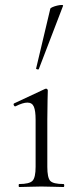

<svg xmlns="http://www.w3.org/2000/svg" viewBox="-20 -751 315 771"><path d="M57 0Q55 0 55 -6Q55 -12 57 -12Q98 -12 110.5 -25Q123 -38 123 -81V-270Q123 -306 116 -322.5Q109 -339 90 -339Q81 -339 69.5 -335.5Q58 -332 42 -324Q38 -323 35.5 -328.5Q33 -334 37 -336L161 -394Q164 -395 165 -395Q167 -395 169.5 -393Q172 -391 172 -388Q172 -381 171 -349.5Q170 -318 170 -271V-81Q170 -38 181.5 -25Q193 -12 235 -12Q238 -12 238 -6Q238 0 235 0Q218 0 195 -1Q172 -2 146 -2Q121 -2 98 -1Q75 0 57 0ZM136 -474Q135 -471 129.5 -472.5Q124 -474 125 -476L182 -716Q183 -719 191 -722.5Q199 -726 209.5 -728.5Q220 -731 227.5 -731Q235 -731 233 -727Z"/></svg>

Font: Cormorant Light
Style: Regular
Weight: 300
Designer: Christian Thalmann (Catharsis Fonts)
Foundry: Catharsis Fonts
Version: Version 4.000